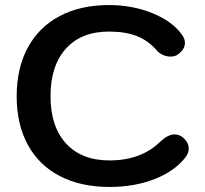

<svg xmlns="http://www.w3.org/2000/svg" viewBox="-20 -730 813 760"><path d="M46 -349Q46 -460 90 -541.5Q134 -623 216.5 -666.5Q299 -710 411 -710Q504 -710 583 -678Q662 -646 700 -593Q712 -577 712 -560Q712 -535 685 -515Q673 -506 655 -506Q640 -506 625 -512.5Q610 -519 600 -531Q566 -570 521 -587.5Q476 -605 411 -605Q302 -605 241 -537.5Q180 -470 180 -349Q180 -229 241.5 -162Q303 -95 413 -95Q539 -95 614 -169Q645 -198 671 -198Q689 -198 704 -186Q727 -166 727 -142Q727 -124 714 -107Q671 -52 591.5 -21Q512 10 413 10Q300 10 217 -33Q134 -76 90 -157Q46 -238 46 -349Z"/></svg>

Font: Kodchasan
Style: Bold
Weight: 700
Designer: Katatrad Aksorn Co.,Ltd.
Foundry: Cadson Demak Co.,Ltd.
Version: Version 1.000; ttfautohint (v1.6)